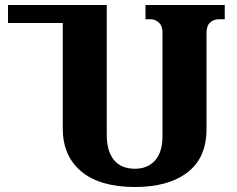

<svg xmlns="http://www.w3.org/2000/svg" viewBox="-20 -734 949 768"><path d="M879 -714V-657H856Q835 -657 820.5 -644Q806 -631 806 -601V-217Q806 -103 730 -44.5Q654 14 520 14Q380 14 305.5 -48Q231 -110 231 -220V-642H12V-714H407V-195Q407 -130 435.5 -94.5Q464 -59 520 -59Q570 -59 600 -92Q630 -125 630 -191V-602Q630 -631 615 -644Q600 -657 583 -657H562V-714Z"/></svg>

Font: Noto Serif Georgian ExtraBold
Style: Regular
Weight: 800
Designer: Monotype Design Team, Akaki Razmadze
Foundry: Google LLC
Version: Version 2.003; ttfautohint (v1.8.4.7-5d5b)